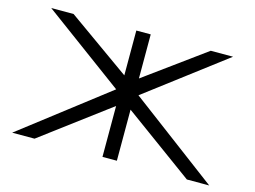

<svg xmlns="http://www.w3.org/2000/svg" viewBox="-100 -925 1464 1101"><g transform="rotate(15 632.0 -375.0)"><path d="M1025.4 -748.5H1157.7L690.9 -394.5L1216.8 0H1084L668.5 -303.2V0H583V-302.2L179.7 0H46.9L558.6 -394.5L78.1 -748.5H210.9L583 -483.9V-750H668.5V-488.3Z"/></g></svg>

Font: Michroma+
Style: Regular
Weight: 400
Designer: beogot
Foundry: beogot
Version: Version